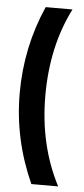

<svg xmlns="http://www.w3.org/2000/svg" viewBox="-55 -722 364 835"><g transform="rotate(5 127.0 -305.0)"><path d="M227 -691Q142 -524 142 -308Q142 -92 232 81H115Q30 -107 30 -308.5Q30 -510 110 -691Z"/></g></svg>

Font: Squada One
Style: Regular
Weight: 400
Version: Version 1.001